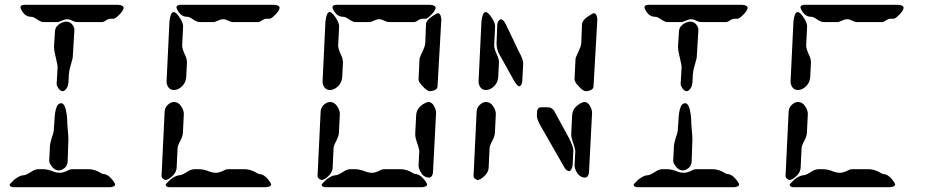

<svg xmlns="http://www.w3.org/2000/svg" viewBox="-20 -780 3940 800"><path d="M440 0H35Q21 -1 20 -10Q20 -13 37 -29Q39 -31 40 -32Q63 -50 80 -50Q88 -50 113 -66Q128 -75 140 -75H160Q179 -75 206 -64Q218 -60 230 -60Q245 -60 265 -71Q273 -75 280 -75H350Q375 -75 402 -58Q407 -55 410 -55Q425 -55 440 -40Q459 -20 460 -10Q457 -2 440 0ZM80 -760H470Q494 -759 495 -748Q495 -734 469 -711Q460 -703 455 -702H440Q431 -702 417 -692Q410 -688 405 -688H300Q292 -688 276 -696Q268 -700 260 -700Q250 -700 228 -690Q223 -688 220 -688H160Q151 -688 130 -702Q119 -710 110 -710Q82 -710 67 -743Q65 -748 65 -750Q67 -759 80 -760ZM225 -70Q205 -70 190 -95Q185 -104 185 -110L188 -170Q189 -188 201 -222Q205 -235 205 -250L207 -280Q210 -343 229 -349Q232 -350 235 -350Q253 -350 259 -294Q260 -286 260 -280Q260 -268 262 -244Q265 -215 265 -200L262 -110Q261 -83 238 -73Q231 -70 225 -70ZM242 -400Q228 -400 219 -420Q216 -426 216 -430L220 -500Q220 -510 210 -551Q205 -570 205 -585L209 -650Q211 -675 241 -687Q249 -690 255 -690Q275 -690 286 -671Q290 -663 290 -655L283 -540Q283 -537 272 -499Q268 -483 267 -470L265 -435Q263 -413 249 -403Q245 -400 242 -400Z M730 -760H1120Q1144 -759 1145 -748Q1145 -734 1119 -711Q1110 -703 1105 -702H1090Q1081 -702 1067 -692Q1060 -688 1055 -688H950Q942 -688 926 -696Q918 -700 910 -700Q900 -700 878 -690Q873 -688 870 -688H810Q801 -688 780 -702Q769 -710 760 -710Q732 -710 717 -743Q715 -748 715 -750Q717 -759 730 -760ZM674 -440 686 -690Q690 -728 703 -730Q714 -730 731 -703Q743 -684 743 -670L739 -590Q739 -576 752 -549Q759 -534 759 -520L756 -460Q754 -428 726 -411Q715 -405 705 -405Q682 -405 675 -431Q674 -435 674 -440ZM653 -45 666 -315Q668 -340 692 -352Q699 -355 705 -355Q727 -355 740 -328Q746 -316 746 -305L742 -225Q741 -210 726 -183Q721 -172 720 -165L716 -80Q714 -55 684 -35Q675 -30 671 -30Q656 -33 653 -45ZM1090 0H685Q671 -1 670 -10Q670 -13 687 -29Q689 -31 690 -32Q713 -50 730 -50Q738 -50 763 -66Q778 -75 790 -75H810Q829 -75 856 -64Q868 -60 880 -60Q895 -60 915 -71Q923 -75 930 -75H1000Q1025 -75 1052 -58Q1057 -55 1060 -55Q1075 -55 1090 -40Q1109 -20 1110 -10Q1107 -2 1090 0Z M1303 -45 1316 -315Q1318 -340 1342 -352Q1349 -355 1355 -355Q1377 -355 1390 -328Q1396 -316 1396 -305L1392 -225Q1391 -210 1376 -183Q1371 -172 1370 -165L1366 -80Q1364 -55 1334 -35Q1325 -30 1321 -30Q1306 -33 1303 -45ZM1740 0H1335Q1321 -1 1320 -10Q1320 -13 1337 -29Q1339 -31 1340 -32Q1363 -50 1380 -50Q1388 -50 1413 -66Q1428 -75 1440 -75H1460Q1479 -75 1506 -64Q1518 -60 1530 -60Q1545 -60 1565 -71Q1573 -75 1580 -75H1650Q1675 -75 1702 -58Q1707 -55 1710 -55Q1725 -55 1740 -40Q1759 -20 1760 -10Q1757 -2 1740 0ZM1724 -90 1727 -150Q1727 -160 1715 -194Q1710 -209 1710 -220L1714 -300Q1716 -333 1752 -351Q1760 -355 1765 -355Q1782 -355 1793 -329Q1797 -319 1797 -310L1784 -60Q1781 -41 1768 -40Q1743 -40 1729 -70Q1724 -81 1724 -90ZM1724 -450 1728 -535Q1729 -542 1744 -573Q1751 -589 1752 -600L1755 -680Q1757 -699 1793 -720Q1801 -725 1805 -725Q1815 -725 1818 -706Q1819 -703 1819 -700L1803 -420Q1802 -405 1780 -401Q1775 -400 1771 -400Q1759 -400 1738 -424Q1724 -439 1724 -450ZM1380 -760H1770Q1794 -759 1795 -748Q1795 -734 1769 -711Q1760 -703 1755 -702H1740Q1731 -702 1717 -692Q1710 -688 1705 -688H1600Q1592 -688 1576 -696Q1568 -700 1560 -700Q1550 -700 1528 -690Q1523 -688 1520 -688H1460Q1451 -688 1430 -702Q1419 -710 1410 -710Q1382 -710 1367 -743Q1365 -748 1365 -750Q1367 -759 1380 -760ZM1324 -440 1336 -690Q1340 -728 1353 -730Q1364 -730 1381 -703Q1393 -684 1393 -670L1389 -590Q1389 -576 1402 -549Q1409 -534 1409 -520L1406 -460Q1404 -428 1376 -411Q1365 -405 1355 -405Q1332 -405 1325 -431Q1324 -435 1324 -440Z M1953 -45 1966 -315Q1968 -340 1992 -352Q1999 -355 2005 -355Q2027 -355 2040 -328Q2046 -316 2046 -305L2042 -225Q2041 -210 2026 -183Q2021 -172 2020 -165L2016 -80Q2014 -55 1984 -35Q1975 -30 1971 -30Q1956 -33 1953 -45ZM1974 -440 1986 -690Q1990 -728 2003 -730Q2014 -730 2031 -703Q2043 -684 2043 -670L2039 -590Q2039 -576 2052 -549Q2059 -534 2059 -520L2056 -460Q2054 -428 2026 -411Q2015 -405 2005 -405Q1982 -405 1975 -431Q1974 -435 1974 -440ZM2124 -440 2061 -553Q2049 -573 2049 -600L2052 -680Q2056 -697 2067 -700Q2077 -699 2087 -680L2142 -565Q2160 -533 2160 -515L2156 -440Q2153 -423 2144 -420Q2138 -420 2125 -438Q2124 -439 2124 -440ZM2333 -80 2230 -260Q2217 -284 2217 -298L2218 -318Q2221 -332 2233 -333H2261Q2270 -333 2276 -330Q2282 -327 2286 -322L2289 -318L2349 -208Q2369 -170 2369 -152L2366 -92Q2362 -69 2352 -67Q2343 -67 2334 -78Q2333 -79 2333 -80ZM2374 -90 2377 -150Q2377 -160 2365 -194Q2360 -209 2360 -220L2364 -300Q2366 -333 2402 -351Q2410 -355 2415 -355Q2432 -355 2443 -329Q2447 -319 2447 -310L2434 -60Q2431 -41 2418 -40Q2393 -40 2379 -70Q2374 -81 2374 -90ZM2374 -450 2378 -535Q2379 -542 2394 -573Q2401 -589 2402 -600L2405 -680Q2407 -699 2443 -720Q2451 -725 2455 -725Q2465 -725 2468 -706Q2469 -703 2469 -700L2453 -420Q2452 -405 2430 -401Q2425 -400 2421 -400Q2409 -400 2388 -424Q2374 -439 2374 -450Z M3040 0H2635Q2621 -1 2620 -10Q2620 -13 2637 -29Q2639 -31 2640 -32Q2663 -50 2680 -50Q2688 -50 2713 -66Q2728 -75 2740 -75H2760Q2779 -75 2806 -64Q2818 -60 2830 -60Q2845 -60 2865 -71Q2873 -75 2880 -75H2950Q2975 -75 3002 -58Q3007 -55 3010 -55Q3025 -55 3040 -40Q3059 -20 3060 -10Q3057 -2 3040 0ZM2680 -760H3070Q3094 -759 3095 -748Q3095 -734 3069 -711Q3060 -703 3055 -702H3040Q3031 -702 3017 -692Q3010 -688 3005 -688H2900Q2892 -688 2876 -696Q2868 -700 2860 -700Q2850 -700 2828 -690Q2823 -688 2820 -688H2760Q2751 -688 2730 -702Q2719 -710 2710 -710Q2682 -710 2667 -743Q2665 -748 2665 -750Q2667 -759 2680 -760ZM2825 -70Q2805 -70 2790 -95Q2785 -104 2785 -110L2788 -170Q2789 -188 2801 -222Q2805 -235 2805 -250L2807 -280Q2810 -343 2829 -349Q2832 -350 2835 -350Q2853 -350 2859 -294Q2860 -286 2860 -280Q2860 -268 2862 -244Q2865 -215 2865 -200L2862 -110Q2861 -83 2838 -73Q2831 -70 2825 -70ZM2842 -400Q2828 -400 2819 -420Q2816 -426 2816 -430L2820 -500Q2820 -510 2810 -551Q2805 -570 2805 -585L2809 -650Q2811 -675 2841 -687Q2849 -690 2855 -690Q2875 -690 2886 -671Q2890 -663 2890 -655L2883 -540Q2883 -537 2872 -499Q2868 -483 2867 -470L2865 -435Q2863 -413 2849 -403Q2845 -400 2842 -400Z M3330 -760H3720Q3744 -759 3745 -748Q3745 -734 3719 -711Q3710 -703 3705 -702H3690Q3681 -702 3667 -692Q3660 -688 3655 -688H3550Q3542 -688 3526 -696Q3518 -700 3510 -700Q3500 -700 3478 -690Q3473 -688 3470 -688H3410Q3401 -688 3380 -702Q3369 -710 3360 -710Q3332 -710 3317 -743Q3315 -748 3315 -750Q3317 -759 3330 -760ZM3274 -440 3286 -690Q3290 -728 3303 -730Q3314 -730 3331 -703Q3343 -684 3343 -670L3339 -590Q3339 -576 3352 -549Q3359 -534 3359 -520L3356 -460Q3354 -428 3326 -411Q3315 -405 3305 -405Q3282 -405 3275 -431Q3274 -435 3274 -440ZM3253 -45 3266 -315Q3268 -340 3292 -352Q3299 -355 3305 -355Q3327 -355 3340 -328Q3346 -316 3346 -305L3342 -225Q3341 -210 3326 -183Q3321 -172 3320 -165L3316 -80Q3314 -55 3284 -35Q3275 -30 3271 -30Q3256 -33 3253 -45ZM3690 0H3285Q3271 -1 3270 -10Q3270 -13 3287 -29Q3289 -31 3290 -32Q3313 -50 3330 -50Q3338 -50 3363 -66Q3378 -75 3390 -75H3410Q3429 -75 3456 -64Q3468 -60 3480 -60Q3495 -60 3515 -71Q3523 -75 3530 -75H3600Q3625 -75 3652 -58Q3657 -55 3660 -55Q3675 -55 3690 -40Q3709 -20 3710 -10Q3707 -2 3690 0Z"/></svg>

Font: Segment14
Style: Regular
Weight: 400
Monospace: yes
Designer: Paul Flo Williams
Foundry: His Deeds Are Dust
Version: Version 1.002